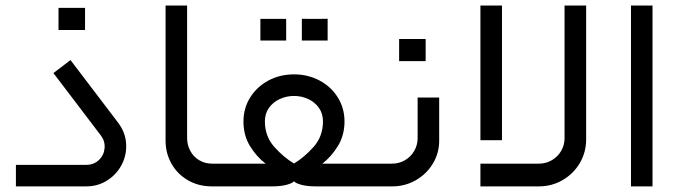

<svg xmlns="http://www.w3.org/2000/svg" viewBox="-20 -663 2421 683"><path d="M400.1 -226.7 230.8 -449.3 170 -403.1 339.1 -180.7Q354.2 -160.5 352 -135.7Q349.8 -110.9 331.8 -93.8Q313.8 -76.6 287.1 -76.6H36.6V0H287.1Q328.4 0 361.8 -21.4Q395.3 -42.8 413.3 -77.8Q431.3 -112.8 428.6 -152.6Q426 -192.4 400.1 -226.7ZM282.5 -556.3Q282.5 -580.1 282.5 -595.8Q282.5 -611.6 282.5 -635Q260.5 -635 246.8 -635Q233 -635 218.2 -635Q206.5 -635 188.1 -635Q188.1 -611.6 188.1 -595.8Q188.1 -580.1 188.1 -556.3Q188.1 -556.3 205.6 -556.3Q223.2 -556.3 251.9 -556.3Q251.9 -556.3 282.5 -556.3Z M768 -80.9H733.9Q709 -80.9 688.7 -93Q668.5 -105 657.1 -126Q645.6 -146.9 645.6 -171.6V-643.2H569V-162.6Q569 -118.3 589.7 -81.3Q610.4 -44.2 648.1 -22.1Q685.8 0 733.9 0H768Z M1128.9 -231.2Q1128.9 -177.7 1095.3 -140.2Q1061.7 -102.7 1025.9 -81.4Q989.9 -102.5 956.1 -140.1Q922.3 -177.7 922.3 -231.2Q922.3 -258.9 936.8 -279.3Q951.2 -299.7 975.1 -310.7Q999 -321.7 1025.9 -321.7Q1052.6 -321.7 1076.4 -310.7Q1100.1 -299.7 1114.5 -279.3Q1128.9 -258.9 1128.9 -231.2ZM768 0H946.9Q980.1 0 1000.6 -5.9Q1021.2 -11.8 1025.9 -18.2Q1030.4 -11.8 1050.9 -5.9Q1071.5 0 1104.6 0H1283.6V-80.9H1126.7Q1158.3 -105.2 1181.9 -143.4Q1205.5 -181.7 1205.5 -231.2Q1205.5 -277.7 1181.9 -316Q1158.3 -354.3 1117 -376.4Q1075.7 -398.5 1025.9 -398.5Q975.7 -398.5 934.6 -376.4Q893.6 -354.3 869.8 -316Q846.1 -277.7 846.1 -231.2Q845.9 -181.7 869.3 -143.4Q892.8 -105.2 924.9 -80.9H768Q750.1 -72.1 743.4 -56.3Q736.6 -40.5 743.4 -24.7Q750.1 -8.9 768 0ZM998 -518.9Q998 -542.3 998 -557.6Q998 -572.9 998 -595.8Q976.4 -595.8 963.4 -595.8Q950.3 -595.8 935.5 -595.8Q924.3 -595.8 906.3 -595.8Q906.3 -572.9 906.3 -557.6Q906.3 -542.3 906.3 -518.9Q906.3 -518.9 923.4 -518.9Q940.5 -518.9 968.3 -518.9Q968.3 -518.9 998 -518.9ZM1145.5 -518.9Q1145.5 -542.3 1145.5 -557.6Q1145.5 -573.4 1145.5 -596.3Q1123.9 -595.8 1110.6 -595.8Q1097.4 -595.8 1082.5 -595.8Q1071.7 -596.3 1053.8 -596.3Q1053.8 -573.4 1053.8 -557.6Q1053.8 -542.3 1053.8 -518.9Q1053.8 -518.9 1070.6 -518.9Q1087.5 -518.9 1115.4 -518.9Q1115.4 -518.9 1145.5 -518.9Z M1283.7 0H1375.4Q1420.8 0 1459.1 -21.9Q1497.3 -43.8 1519.8 -81Q1542.3 -118.1 1542.3 -162.6V-316H1465.6V-171.6Q1465.6 -146.9 1453.5 -126.1Q1441.4 -105.2 1420.6 -93.1Q1399.9 -80.9 1375.4 -80.9H1283.7Q1265.9 -72.1 1259.1 -56.3Q1252.4 -40.5 1259.1 -24.7Q1265.9 -8.9 1283.7 0ZM1494.2 -445.6Q1494.2 -469.4 1494.2 -485.2Q1494.2 -500.9 1494.2 -524.3Q1472.2 -524.3 1458.5 -524.3Q1444.8 -524.3 1429.9 -524.3Q1418.2 -524.3 1399.8 -524.3Q1399.8 -500.9 1399.8 -485.2Q1399.8 -469.4 1399.8 -445.6Q1399.8 -445.6 1417.3 -445.6Q1434.9 -445.6 1463.6 -445.6Q1463.6 -445.6 1494.2 -445.6Z M1765.7 -164.2V-643.2H1689V-164.2ZM1689 -80.9V0H1897.6Q1943 0 1981.6 -22.5Q2020.2 -45 2042.7 -83.2Q2065.1 -121.5 2065.1 -166.7V-643.2H1988.3V-171.6Q1988.3 -146.9 1976.2 -126.1Q1964 -105.2 1943.1 -93.1Q1922.1 -80.9 1897.6 -80.9Z M2224.6 0H2301.2V-643.2H2224.6Z"/></svg>

Font: Arad-VF Thin Dots1
Style: Regular
Weight: 100
Designer: Mohammad Darvishi
Version: Version 1.000;August 30, 2024;FontCreator 15.0.0.2992 64-bit